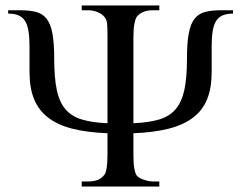

<svg xmlns="http://www.w3.org/2000/svg" viewBox="-20 -682 882 702"><path d="M278.8 0V-18.6H302.7Q323.2 -18.6 337.4 -24.2Q351.6 -29.8 361.3 -42.5Q373 -56.2 373 -117.7V-194.8Q298.3 -197.8 244.6 -211.4Q190.9 -225.1 156 -252Q121.1 -278.8 104.5 -319.8Q87.9 -360.8 87.9 -418.5V-512.7Q87.9 -545.4 84.2 -568.1Q80.6 -590.8 71.8 -605Q63 -619.1 47.9 -625.7Q32.7 -632.3 9.8 -632.3V-644.5H53.7Q87.9 -644.5 111.6 -638.4Q135.3 -632.3 150.1 -613.8Q165 -595.2 171.6 -560.1Q178.2 -524.9 178.2 -467.3Q178.2 -398.4 187.5 -353.8Q196.8 -309.1 219.2 -282.7Q241.7 -256.3 279.3 -245.1Q316.9 -233.9 373 -231.4V-545.4Q373 -562.5 372.8 -574.5Q372.6 -586.4 371.6 -595Q370.6 -603.5 368.4 -609.4Q366.2 -615.2 362.3 -619.6Q353 -631.3 336.4 -637.9Q319.8 -644.5 302.7 -644.5H278.8V-662.1H562.5V-644.5H538.6Q499.5 -644.5 480 -620.6Q474.6 -612.3 471.2 -593.8Q467.8 -575.2 467.8 -545.4V-231.4Q523.9 -233.9 561.8 -245.1Q599.6 -256.3 622.1 -282.7Q644.5 -309.1 654.1 -353.5Q663.6 -397.9 663.6 -467.3Q663.6 -524.9 670.2 -560.1Q676.8 -595.2 691.7 -613.8Q706.5 -632.3 730.2 -638.4Q753.9 -644.5 788.1 -644.5H832V-632.3Q809.1 -632.3 793.9 -625.7Q778.8 -619.1 770 -605Q761.2 -590.8 757.6 -568.1Q753.9 -545.4 753.9 -512.7V-418.5Q753.9 -360.4 737.3 -319.3Q720.7 -278.3 685.5 -251.7Q650.4 -225.1 596.4 -211.4Q542.5 -197.8 467.8 -194.8V-117.7Q467.8 -85.4 470.7 -67.9Q473.6 -50.3 479 -41.5Q481.4 -37.6 487.8 -33.4Q494.1 -29.3 502.4 -26.1Q510.7 -22.9 520.3 -20.8Q529.8 -18.6 538.6 -18.6H562.5V0Z"/></svg>

Font: BabelStone Roman
Style: Regular
Weight: 400
Designer: Walt Agee, Victor Gaultney, Peter Martin, Debbi Hosken, Becca Hirsbrunner (SIL); Andrew West (BabelStone)
Foundry: BabelStone
Version: Version 16.000